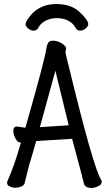

<svg xmlns="http://www.w3.org/2000/svg" viewBox="-20 -919 540 953"><path d="M142 -854Q188 -899 260.5 -899Q333 -899 375.5 -859Q418 -819 418 -799Q418 -789 405.5 -778Q393 -767 377.5 -767Q362 -767 355 -781Q344 -803 319 -816Q294 -829 262.5 -829Q231 -829 206 -816Q181 -803 170 -781Q163 -767 147.5 -767Q132 -767 119.5 -778Q107 -789 107 -798Q107 -817 142 -854ZM432 14Q409 14 398 -2Q390 -37 338 -230L160 -219Q149 -182 124 -97L102 -9Q98 2 84 7.5Q70 13 56 13Q42 13 30 7Q15 1 15 -12Q15 -17 19 -25Q52 -98 84 -212Q82 -212 81 -212Q69 -212 62 -223Q46 -248 46 -269.5Q46 -291 65 -291L106 -285Q204 -627 211 -683Q214 -699 220 -708Q226 -717 243 -717Q260 -717 278 -708.5Q296 -700 306 -686Q308 -684 308 -679Q308 -674 306.5 -668.5Q305 -663 305 -659Q306 -649 321 -591Q442 -92 481 -28Q485 -23 485 -17Q485 -2 466 6Q449 14 432 14ZM255 -568 178 -288 321 -297Q297 -394 264 -530Z"/></svg>

Font: Moon Stars Kai HW
Style: Bold
Weight: 700
Designer: GuiWonder
Version: Version 1.101